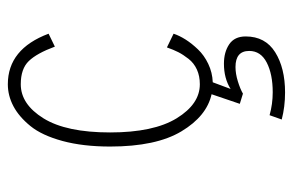

<svg xmlns="http://www.w3.org/2000/svg" viewBox="-149 -403 748 490"><g transform="rotate(-90 225.0 -158.0)"><path d="M231 88 205 80 229.5 8Q173.5 -4.5 134.8 -69Q96 -133.5 96 -251Q96 -320 110.2 -372.5Q124.5 -425 148.2 -454.2Q172 -483.5 199 -497.8Q226 -512 255 -512Q345 -512 384 -408L351 -392Q334 -438 314.2 -458.5Q294.5 -479 255 -479Q204 -479 168 -421Q132 -363 132 -251Q132 -140 168.2 -81Q204.5 -22 255 -22Q276 -22 292.5 -29.5Q309 -37 319.8 -50.8Q330.5 -64.5 336.8 -76.8Q343 -89 349 -106L384 -89Q379 -74 369 -58.2Q359 -42.5 344 -26.8Q329 -11 307 -0.5Q285 10 260 11L243 56.5Q270 39.5 307.5 39.5Q337 39.5 357 53Q377 66.5 377 95Q377 145 336.8 170.2Q296.5 195.5 234 195.5Q197.5 195.5 165 187L176 156Q204.5 164 234.5 164Q280.5 164 310.2 148.8Q340 133.5 340 104Q340 69 299 69Q282 69 262.5 75Q243 81 231 88Z"/></g></svg>

Font: League Mono Condensed Thin
Style: Regular
Weight: 100
Width: 1
Designer: Tyler Finck
Foundry: The League of Moveable Type / Tyler Finck
Version: Version 2.210